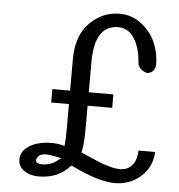

<svg xmlns="http://www.w3.org/2000/svg" viewBox="-53 -781 782 840"><g transform="rotate(5 338.5 -361.0)"><path d="M57 -58Q57 -95 95 -118.5Q133 -142 192 -142Q220 -142 249 -134Q252 -159 252 -215V-318H174V-377H252V-482V-518Q253 -620 308.5 -675.5Q364 -731 439 -731Q494 -731 536.5 -697Q579 -663 598 -617.5Q617 -572 617 -526Q617 -510 610 -500Q603 -490 597 -487.5Q591 -485 581 -483Q550 -491 540 -518Q535 -590 508.5 -631Q482 -672 438 -672Q334 -672 334 -509V-377H442V-318H334V-217Q334 -144 325 -112Q333 -109 354 -99.5Q375 -90 382.5 -87Q390 -84 406.5 -77Q423 -70 432 -67.5Q441 -65 454 -61Q467 -57 478 -55.5Q489 -54 500 -54Q531 -54 549 -74Q571 -94 573 -142H646Q643 -75 595 -33Q547 9 481 9Q422 9 328 -32L286 -51Q234 9 148 9Q109 9 83 -9.5Q57 -28 57 -58ZM130 -61Q130 -45 160 -45Q175 -45 190.5 -50Q206 -55 214.5 -61Q223 -67 231 -73L239 -79Q191 -90 172 -90Q150 -90 140 -80Q130 -70 130 -61Z"/></g></svg>

Font: Coval
Style: Light
Weight: 300
Foundry: Context Ltd
Version: Version 001.000